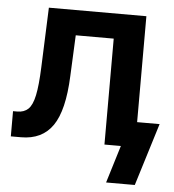

<svg xmlns="http://www.w3.org/2000/svg" viewBox="-51 -593 723 797"><g transform="rotate(5 310.5 -195.0)"><path d="M9.8 0V-105H27.8Q55.7 -105 73 -121.3Q90.3 -137.7 99.1 -179.4Q107.9 -221.2 110.8 -296.9L120.6 -545.9H526.9V0H399.9V-441.4H241.7L233.9 -270.5Q228 -127.4 184.1 -63.7Q140.1 0 52.2 0ZM420.4 156.2 468.3 0H431.2V-104.5H620.6L540 156.2Z"/></g></svg>

Font: Inter-SemiBold
Style: Regular
Weight: 600
Designer: Rasmus Andersson
Foundry: rsms
Version: Version 4.000;git-a52131595